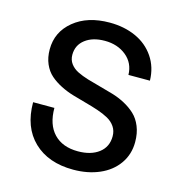

<svg xmlns="http://www.w3.org/2000/svg" viewBox="-107 -806 864 915"><g transform="rotate(15 325.0 -349.0)"><path d="M335 12.2Q211.9 12.2 139.9 -56.9Q67.9 -126 67.9 -249H172.9Q172.9 -167 215.3 -122.6Q257.8 -78.1 334 -78.1Q398.4 -78.1 437.3 -107.9Q476.1 -137.7 476.1 -189.9Q476.1 -216.8 462.4 -237.1Q448.7 -257.3 425.8 -270Q402.8 -282.7 373 -292.7Q343.3 -302.7 310.3 -311.5Q277.3 -320.3 244.6 -330.1Q211.9 -339.8 182.1 -355Q152.3 -370.1 129.4 -390.1Q106.4 -410.2 92.8 -441.4Q79.1 -472.7 79.1 -513.2Q79.1 -599.1 146.5 -654.5Q213.9 -710 323.2 -710Q395 -710 452.1 -684.3Q509.3 -658.7 543.5 -608.6Q577.6 -558.6 579.1 -492.2H473.1Q471.7 -550.3 429 -585.2Q386.2 -620.1 323.2 -620.1Q263.2 -620.1 226.6 -591.8Q189.9 -563.5 189.9 -516.1Q189.9 -490.7 203.6 -472.2Q217.3 -453.6 240.2 -442.1Q263.2 -430.7 293 -421.6Q322.8 -412.6 355.7 -404.1Q388.7 -395.5 421.4 -385.7Q454.1 -376 483.9 -360.1Q513.7 -344.2 536.6 -322.8Q559.6 -301.3 573.2 -267.8Q586.9 -234.4 586.9 -190.9Q586.9 -130.4 554 -83.7Q521 -37.1 463.9 -12.5Q406.7 12.2 335 12.2Z"/></g></svg>

Font: Azeret Mono
Style: Regular
Weight: 400
Designer: Martin Vácha
Foundry: Displaay
Version: Version 1.002